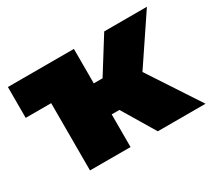

<svg xmlns="http://www.w3.org/2000/svg" viewBox="-111 -737 1019 927"><g transform="rotate(-30 399.0 -273.5)"><path d="M423 -182 532 0H798L611 -285L787 -547H549L429 -355H380V-547H12V-375H154V0H380V-182Z"/></g></svg>

Font: Montserrat Custom Black
Style: Regular
Weight: 900
Designer: Julieta Ulanovsky
Foundry: Julieta Ulanovsky
Version: Version 7.200